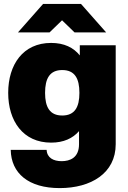

<svg xmlns="http://www.w3.org/2000/svg" viewBox="-20 -752 655 984"><path d="M286 212C446 212 573 136 573 -13V-520H389V-468C357 -508 309 -532 242 -532C98 -532 22 -421 22 -276C22 -132 98 -21 242 -21C306 -21 353 -43 385 -80V-13C385 57 338 74 296 74C254 74 221 57 219 16H35C37 136 126 212 286 212ZM72 -586H234L298 -648L362 -586H524L395 -732H201ZM211 -276C211 -350 235 -393 299 -393C363 -393 387 -350 387 -276C387 -203 363 -160 299 -160C235 -160 211 -203 211 -276Z"/></svg>

Font: Aspekta 900
Style: Regular
Weight: 900
Designer: Ivo Dolenc
Version: Version 2.000